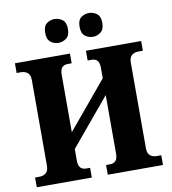

<svg xmlns="http://www.w3.org/2000/svg" viewBox="-97 -1006 973 1089"><g transform="rotate(-10 389.0 -461.0)"><path d="M26 0V-56H51Q74 -56 89 -68.5Q104 -81 104 -111V-604Q104 -633 89 -645.5Q74 -658 51 -658H26V-714H343V-658H320Q299 -658 287.5 -645.5Q276 -633 276 -603V-273L502 -544V-603Q502 -633 490.5 -645.5Q479 -658 458 -658H435V-714H753V-658H727Q704 -658 689 -645.5Q674 -633 674 -603V-110Q674 -81 689 -68.5Q704 -56 727 -56H753V0H435V-56H458Q479 -56 490.5 -68.5Q502 -81 502 -111V-447L276 -176V-111Q276 -81 287.5 -68.5Q299 -56 320 -56H343V0ZM489 -785Q463 -785 443 -800.5Q423 -816 423 -854Q423 -892 443 -907Q463 -922 489 -922Q513 -922 533.5 -907Q554 -892 554 -854Q554 -816 533.5 -800.5Q513 -785 489 -785ZM290 -785Q265 -785 245 -800.5Q225 -816 225 -854Q225 -892 245 -907Q265 -922 290 -922Q315 -922 335.5 -907Q356 -892 356 -854Q356 -816 335.5 -800.5Q315 -785 290 -785Z"/></g></svg>

Font: Noto Serif SemiCondensed ExtraBold
Style: Regular
Weight: 800
Width: 4
Designer: Monotype Design Team
Foundry: Monotype Imaging Inc.
Version: Version 2.015